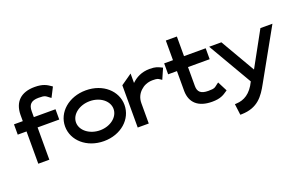

<svg xmlns="http://www.w3.org/2000/svg" viewBox="-96 -1062 2640 1682"><g transform="rotate(-20 1223.5 -220.5)"><path d="M96 -301V0H199V-301H401V-397H199V-451C199 -513 226 -542 295 -542C357 -542 358 -534 388 -512L402 -502L448 -592L438 -599C405 -622 371 -643 295 -643C165 -643 98 -574 96 -457V-397H14V-301Z M706 11C866 11 982 -95 982 -226C982 -357 866 -462 706 -462C546 -462 428 -357 428 -226C428 -95 546 11 706 11ZM706 -361C803 -361 880 -301 880 -226C880 -151 803 -90 706 -90C609 -90 530 -151 530 -226C530 -301 609 -361 706 -361Z M1126 0V-190C1126 -238 1146 -276 1175 -302C1200 -326 1238 -345 1287 -345C1332 -345 1336 -340 1353 -329L1368 -319L1411 -417L1397 -424C1370 -436 1354 -447 1295 -447C1221 -447 1166 -417 1126 -378V-466L1023 -394V0Z M1515 -347V-160C1517 -52 1585 11 1715 11C1791 11 1823 -10 1856 -33L1866 -40L1820 -130L1806 -120C1776 -98 1777 -90 1715 -90C1646 -90 1618 -115 1618 -171V-347H1820V-449H1618V-632H1515V-449H1433V-347Z M2092 -41C2044 60 1978 95 1909 98L1893 99L1906 202H1919C2072 199 2130 110 2182 16L2443 -451H2331L2154 -129L1967 -451H1853Z"/></g></svg>

Font: Charger Pro
Style: BlkExt
Weight: 900
Designer: Jasper
Foundry: Cannot Into Space Fonts
Version: Version 1.09